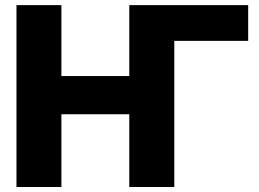

<svg xmlns="http://www.w3.org/2000/svg" viewBox="-20 -748 1035 768"><path d="M972.7 -727.5V-584.5H677.2V0H497.1V-291H225.6V0H45.9V-727.5H225.6V-443.8H497.1V-727.5Z"/></svg>

Font: Inter Display Extra Bold
Style: Regular
Weight: 800
Designer: Rasmus Andersson
Foundry: rsms
Version: Version 4.000;git-4fc901f